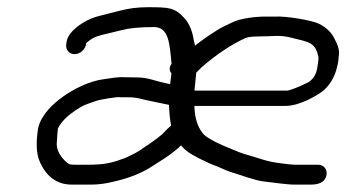

<svg xmlns="http://www.w3.org/2000/svg" viewBox="-20 -517 969 532"><path d="M219 -397.8C221.2 -399.6 224.9 -402.6 229.5 -406.2C246.7 -419.5 276.2 -422.6 317 -433.5C337 -438.9 367 -442 406.3 -442C448.5 -442 449.7 -396 455.4 -340.1C449.3 -332.3 447.6 -322.2 455 -314C453.8 -305.8 452.6 -295.2 451.5 -283.7C442.5 -285.7 428.8 -289.1 424 -290.1C409.5 -293.1 389 -302.5 358 -302.5C342.7 -302.5 332 -302.7 326.5 -303C303.4 -304.2 289.8 -300.3 268.5 -297.7C225.4 -292.4 180.9 -268.1 155.3 -249.8C129.4 -231.2 95.5 -201.9 85.9 -163.1L85.8 -162.6L85.7 -162C79.7 -124.1 80.2 -94.1 89 -71.9C106.6 -29.2 136.6 -5.5 178.4 -5.5H234C253.2 -5.5 274.6 -8.5 296.5 -14.1C340.3 -24.1 377.3 -39.1 408.6 -60.8C442.5 -81.7 466.3 -98.4 481.5 -114.2C491.4 -102.2 504.5 -91.6 531.6 -78.1C553.9 -67.1 568.7 -60.3 580.3 -56.6C598.5 -48.1 616.2 -40.8 628 -37.6C644.1 -33.1 686.1 -16.8 711 -14.2C728.9 -12.3 774.7 -5.5 794 -5.5H841.2C857.2 -5.5 881 -8.7 884.8 -33C887.2 -48 876.7 -60.5 861.7 -60.5H798.7C790.6 -60.5 777 -61.9 755.9 -64.8C715.6 -70 699.5 -78.4 665.9 -87.7C644 -93.7 636.9 -98 617.4 -105.8C573.5 -123.2 548.8 -138.3 542 -147.4C527.4 -165.8 519.6 -189.6 518.6 -223.5H770.3C809.2 -223.5 852.1 -249.8 862 -256.1C898.1 -277.8 916.3 -316.9 919.3 -367.4C920.1 -380.3 916.1 -392.2 907.5 -408.4C899.6 -426 884.6 -440.9 863.7 -451.2C847.1 -459.7 776 -473.2 739.2 -471H711.3C686.5 -471 645.5 -465.6 625.6 -455.9C610.9 -448.7 593.5 -441.8 575.7 -429.6C557.6 -418.3 539.9 -405.9 520.2 -390.3C519.6 -394.1 518.6 -399.7 516.9 -405.2C513.7 -428 505.8 -449.3 493.1 -464.3C465.3 -496.8 447.3 -497 388.3 -497C361.4 -497 335.5 -493.7 312.1 -487.3L280.7 -479.4C267.6 -476 255.4 -473.1 246.3 -470.4C211.6 -460.3 169.2 -430.2 164.8 -402.5L163.5 -394.5C161.1 -379.5 171.6 -367 186.6 -367C201.7 -367 216.1 -379.5 218.5 -394.5ZM429.8 -145.2C417.6 -135.2 403 -124.2 393.5 -118C372.9 -104.7 366.2 -98.2 350.1 -90.4L328.3 -79.8C294 -67.1 274.8 -60.5 222.2 -60.5H191.8C183.8 -60.5 178.4 -60.8 174.4 -61.3C165.4 -63.7 135.5 -90.7 137.3 -119.9L138.9 -144.7C139.3 -151.5 139.8 -156.7 140.3 -160C140.6 -161.4 143.8 -168.6 152.4 -179.3C160.2 -189 171.5 -199.1 186.5 -209.3C214.1 -228 213.6 -225.5 247.1 -237.7C256.2 -240.9 303.7 -249.2 312.9 -247.7L314.4 -247.5H335C361.9 -247.5 375 -241 398.2 -236.8C416.7 -233.5 425.9 -230.6 448.1 -226.5C449.3 -202.1 451.1 -183.5 454.3 -169.3C447.8 -163.9 438.5 -155 429.8 -145.2ZM538.4 -330.4C578.8 -365.6 620.7 -393.6 659.7 -411.4C664.7 -413.7 676.2 -416 693.9 -416C736.2 -416 752.6 -420.5 781.8 -413.8C839.6 -399.7 853.4 -399.7 862.4 -358.7C862.7 -357 862.2 -344.9 858.5 -326C855.3 -310 848.8 -299.5 835.9 -289.9C806.7 -274.6 780.9 -266.3 777 -266H518.8L523.8 -315.7C528.1 -319.7 533 -324.6 538.4 -330.4Z"/></svg>

Font: MewTooHand
Style: BdWideIta
Weight: 400
Designer: Mew Too, Robert Jablonski
Version: Version 0.77